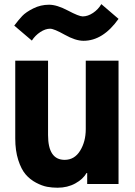

<svg xmlns="http://www.w3.org/2000/svg" viewBox="-20 -877 645 915"><path d="M47.9 -754.9Q68.4 -782.2 85.9 -800.8Q103.5 -819.3 138.7 -836.9Q173.8 -854.5 213.9 -854.5Q251 -854.5 303.7 -826.7Q356.4 -798.8 374 -798.8Q398.4 -798.8 423.3 -815.4Q448.2 -832 462.9 -857.4L544.9 -787.1Q470.7 -682.6 377.9 -682.6Q339.8 -682.6 288.6 -711.4Q237.3 -740.2 218.8 -740.2Q196.3 -740.2 171.9 -724.1Q147.5 -708 131.8 -683.6ZM52.7 -216.8V-587.9H209V-233.4Q209 -115.2 288.1 -115.2Q335 -115.2 361.8 -158.7Q388.7 -202.1 388.7 -261.7V-587.9H544.9V0H395.5V-52.7H392.6Q376 -23.4 338.9 -2.9Q301.8 17.6 253.9 17.6Q228.5 17.6 204.6 13.2Q180.7 8.8 151.9 -6.3Q123 -21.5 102.1 -45.9Q81.1 -70.3 66.9 -114.7Q52.7 -159.2 52.7 -216.8Z"/></svg>

Font: Gothic A1 Black
Style: Regular
Weight: 900
Version: Version 2.50